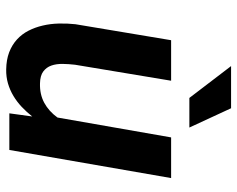

<svg xmlns="http://www.w3.org/2000/svg" viewBox="-94 -670 774 627"><g transform="rotate(90 293.5 -357.0)"><path d="M360.8 -74.7Q346.2 -56.2 329.6 -40.5Q313 -24.9 293.9 -13.4Q274.9 -2 253.2 4.4Q231.4 10.7 207.5 10.3Q175.3 9.8 151.1 0.5Q127 -8.8 109.4 -24.9Q91.8 -41 80.8 -62.5Q69.8 -84 64 -108.9Q58.1 -133.8 57.4 -161.1Q56.6 -188.5 59.6 -215.8L111.8 -528.3H244.1L191.9 -214.4Q189.5 -193.8 189.2 -173.6Q189 -153.3 194.6 -137.2Q200.2 -121.1 213.9 -110.8Q227.5 -100.6 252.9 -100.1Q288.6 -99.1 316.2 -114Q343.8 -128.9 364.3 -157.2L429.2 -528.3H562L470.2 0H350.6ZM397 -587.9H300.3L196.3 -724.1H334Z"/></g></svg>

Font: TypoPRO Roboto Mono
Style: Bold Italic
Weight: 700
Designer: Google
Version: Version 2.000986; 2015; ttfautohint (v1.3)